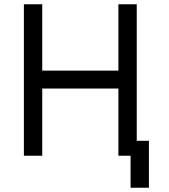

<svg xmlns="http://www.w3.org/2000/svg" viewBox="-20 -730 790 900"><path d="M592 150V0H535V-315H178V0H92V-710H178V-399H535V-710H621V-70H678V150Z"/></svg>

Font: Geist
Style: Regular
Weight: 400
Designer: Basement.studio, Andrés Briganti, Mateo Zaragoza
Foundry: Basement.studio, Vercel, Andrés Briganti, Guido Ferreyra, Mateo Zaragoza
Version: Version 1.401